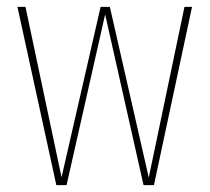

<svg xmlns="http://www.w3.org/2000/svg" viewBox="-20 -539 610 559"><path d="M539.1 -519 428.2 0H397.9L286.1 -497.1L173.8 0H144L30.8 -519H54.2L159.2 -22.9L272.9 -519H299.8L413.1 -22L517.1 -519Z"/></svg>

Font: Fira Sans Compressed Thin
Style: Regular
Weight: 100
Width: 1
Designer: Carrois Corporate & Edenspiekermann AG
Foundry: Carrois Corporate GbR & Edenspiekermann AG
Version: Version 4.203;PS 004.203;hotconv 1.0.88;makeotf.lib2.5.64775